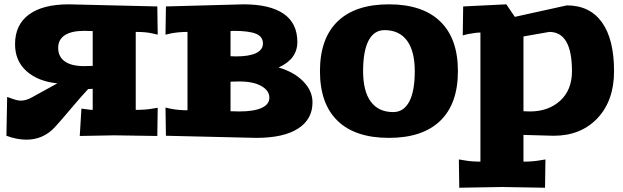

<svg xmlns="http://www.w3.org/2000/svg" viewBox="-20 -630 2889 891"><path d="M9.8 0 13.2 -180.2Q19 -178.2 29.8 -174.3Q40.5 -170.4 46.4 -168.5Q52.2 -166.5 60.8 -164.8Q69.3 -163.1 77.1 -163.1Q102.1 -163.1 129.9 -179.2L246.1 -243.2Q155.8 -252.4 102.8 -300Q49.8 -347.7 49.8 -424.8Q49.8 -514.6 114 -562.3Q178.2 -609.9 299.8 -609.9L710 -600.1L711.9 -469.2L686 -475.1Q658.2 -481.9 609.9 -481.9V-268.1V-120.1Q656.7 -120.1 688 -126L711.9 -129.9L710 1L509.8 -2L350.1 1L357.9 -126L380.9 -123Q399.4 -120.1 410.2 -120.1V-217.8L389.2 -216.8Q363.3 -189.9 309.8 -126.5Q256.3 -63 232.9 -38.1Q179.7 18.1 103 18.1Q57.6 18.1 9.8 0ZM250 -408.2Q250 -366.7 280.8 -345Q311.5 -323.2 370.1 -323.2L410.2 -324.2V-485.8L370.1 -486.8Q311.5 -486.8 280.8 -466.6Q250 -446.3 250 -408.2Z M748 -130.9 773.9 -125Q810.1 -118.2 850.1 -118.2V-481.9Q810.1 -481.9 773.9 -475.1L748 -469.2L750 -600.1L1109.9 -609.9Q1232.4 -609.9 1296.1 -566.2Q1359.9 -522.5 1359.9 -435.1Q1359.9 -356 1272.9 -316.9Q1345.7 -295.4 1387.9 -251.7Q1430.2 -208 1430.2 -154.8Q1430.2 -76.2 1363 -33.2Q1295.9 9.8 1169.9 9.8L750 0ZM1049.8 -113.8 1089.8 -112.8Q1158.2 -112.8 1194.1 -129.2Q1230 -145.5 1230 -176.8Q1230 -209.5 1192.9 -230.7Q1155.8 -252 1089.8 -252L1049.8 -251ZM1049.8 -369.1 1075.2 -368.2Q1136.2 -368.2 1168.2 -383.5Q1200.2 -398.9 1200.2 -428.2Q1200.2 -460.4 1167.2 -473.6Q1134.3 -486.8 1064.9 -486.8L1049.8 -485.8Z M1546.6 -69.3Q1464.8 -148.4 1464.8 -299.8Q1464.8 -451.2 1546.6 -530.5Q1628.4 -609.9 1784.7 -609.9Q1940.9 -609.9 2022.9 -530.5Q2105 -451.2 2105 -299.8Q2105 -148.4 2022.9 -69.3Q1940.9 9.8 1784.7 9.8Q1628.4 9.8 1546.6 -69.3ZM1665 -299.8Q1665 -207 1700.7 -158.4Q1736.3 -109.9 1804.7 -109.9Q1853.5 -109.9 1879.2 -158.4Q1904.8 -207 1904.8 -299.8Q1904.8 -392.6 1868.9 -441.4Q1833 -490.2 1764.6 -490.2Q1715.8 -490.2 1690.4 -441.7Q1665 -393.1 1665 -299.8Z M2109.4 109.9 2133.3 113.8Q2167 120.1 2209.5 120.1V-479Q2189.5 -479 2153.3 -472.2L2127.4 -465.8L2129.4 -600.1L2329.6 -609.9L2369.1 -551.8L2610.4 -605Q2716.8 -605 2773.2 -526.6Q2829.6 -448.2 2829.6 -299.8Q2829.6 -163.1 2752.7 -81.5Q2675.8 0 2549.3 0L2409.2 -3.9V120.1Q2453.6 120.1 2487.3 113.8L2511.2 109.9L2509.3 241.2L2309.6 237.8L2111.3 241.2ZM2409.2 -113.8 2439.5 -112.8Q2524.9 -112.8 2579.6 -162.6Q2634.3 -212.4 2634.3 -299.8Q2634.3 -481.9 2529.3 -481.9L2409.2 -460.9Z"/></svg>

Font: Zantroke
Style: Regular
Weight: 500
Foundry: gluk
Version: Version 0.36